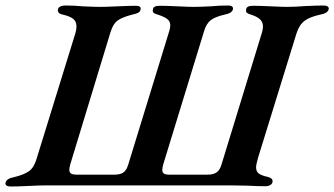

<svg xmlns="http://www.w3.org/2000/svg" viewBox="-49 -675 1215 698"><path d="M-29 -10Q-26 -26 2 -31Q40 -40 58 -54Q76 -68 85 -101L225 -554Q229 -567 229 -579Q229 -597 217 -606.5Q205 -616 179 -622Q158 -626 162 -642Q163 -648 170.5 -651.5Q178 -655 188 -655Q221 -655 252 -652Q294 -650 314 -650Q336 -650 378 -652Q422 -654 445 -654Q465 -654 462 -641Q461 -633 454 -629Q447 -625 432 -622Q394 -612 378 -600Q362 -588 353 -559L206 -76Q203 -64 203 -57Q203 -48 209.5 -44Q216 -40 230 -40H367Q388 -40 399.5 -48Q411 -56 417 -76L566 -561Q570 -573 570 -583Q570 -597 559.5 -605.5Q549 -614 524 -622Q513 -625 509 -629Q505 -633 507 -641Q508 -654 532 -654Q555 -654 597 -652Q637 -650 655 -650Q677 -650 717 -652Q748 -655 781 -655Q790 -655 794.5 -651.5Q799 -648 798 -642Q795 -627 768 -622Q733 -614 717 -601.5Q701 -589 693 -562L544 -76Q541 -64 541 -57Q541 -48 547 -44Q553 -40 567 -40H705Q726 -40 738 -48Q750 -56 756 -76L904 -559Q907 -571 907 -579Q907 -595 896 -605Q885 -615 863 -622Q852 -625 848 -629Q844 -633 846 -641Q847 -654 871 -654Q894 -654 936 -652Q976 -650 994 -650Q1026 -650 1061 -653Q1107 -655 1128 -655Q1137 -655 1142 -651.5Q1147 -648 1146 -642Q1143 -627 1116 -622Q1078 -614 1058.5 -599.5Q1039 -585 1029 -554L889 -101Q882 -77 882 -66Q882 -52 891.5 -44.5Q901 -37 924 -32Q942 -28 942 -16Q942 -8 934.5 -3Q927 2 916 2Q890 2 850 0L795 -1H460H115Q96 -1 56 1Q14 3 -11 3Q-20 3 -25 -0.5Q-30 -4 -29 -10Z"/></svg>

Font: EB Garamond SemiBold
Style: Italic
Weight: 600
Italic angle: -17.2°
Designer: Georg Duffner and Octavio Pardo
Foundry: Georg Duffner
Version: Version 1.000